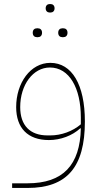

<svg xmlns="http://www.w3.org/2000/svg" viewBox="-20 -690 485 950"><path d="M289 -506H293C305 -506 314 -513 314 -528C314 -543 305 -550 293 -550H289C277 -550 268 -543 268 -528C268 -513 277 -506 289 -506ZM163 -506H167C179 -506 188 -513 188 -528C188 -543 179 -550 167 -550H163C151 -550 142 -543 142 -528C142 -513 151 -506 163 -506ZM226 -628H230C241 -628 250 -635 250 -649C250 -663 241 -670 230 -670H226C215 -670 206 -663 206 -649C206 -635 215 -628 226 -628ZM40 240H116C311 240 400 137 400 -89C400 -271 336 -379 229 -379C131 -379 60 -280 60 -160C60 -57 117 3 222 3C280 3 338 -19 377 -55H380C376 127 292 217 116 217H40ZM229 -20H215C128 -20 80 -70 80 -160C80 -271 144 -356 227 -356C323 -356 380 -254 380 -109V-75C339 -40 283 -20 229 -20Z"/></svg>

Font: IBM Plex Arabic Thin
Style: Regular
Weight: 100
Designer: Mike Abbink, Paul van der Laan, Pieter van Rosmalen, Wael Morcos, Khajak Apelian
Foundry: Bold Monday
Version: Version 1.0